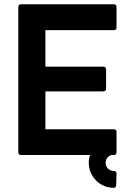

<svg xmlns="http://www.w3.org/2000/svg" viewBox="-20 -731 596 906"><path d="M398.9 37.1Q398.9 18.1 404.8 0.5H78.1Q73.2 0.5 69.8 -2.9Q66.4 -6.3 66.4 -11.2V-699.2Q66.4 -704.1 69.8 -707.5Q73.2 -710.9 78.1 -710.9H518.1Q523.4 -710.9 526.6 -707.5Q529.8 -704.1 529.8 -699.2V-600.6Q529.8 -595.2 526.6 -592Q523.4 -588.9 518.1 -588.9H194.3V-416.5H468.8Q473.6 -416.5 477.1 -413.1Q480.5 -409.7 480.5 -404.8V-311.5Q480.5 -306.6 477.1 -303.2Q473.6 -299.8 468.8 -299.8H194.3V-121.1H518.1Q523.4 -121.1 526.6 -117.9Q529.8 -114.7 529.8 -109.4V-11.2Q529.8 -6.3 526.6 -2.9Q523.4 0.5 518.1 0.5H505.4Q493.2 4.4 485.8 14.4Q478.5 24.4 478.5 37.1Q478.5 53.7 489.7 64.7Q501 75.7 518.1 75.7Q523.4 75.7 526.6 79.1Q529.8 82.5 529.8 87.9L528.3 144Q528.3 148.4 524.9 151.9Q521.5 155.3 516.6 155.3Q492.2 155.3 470.7 146Q449.2 136.7 433.3 120.6Q417.5 104.5 408.2 83Q398.9 61.5 398.9 37.1Z"/></svg>

Font: Alte DIN 1451 Mittelschrift
Style: Bold
Weight: 700
Designer: Peter Wiegel
Foundry: Peter Wiegel
Version: Version 1.003